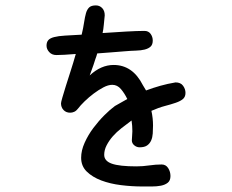

<svg xmlns="http://www.w3.org/2000/svg" viewBox="-20 -633 845 699"><path d="M185.5 -432.6Q168.9 -432.6 159.2 -443.4Q149.4 -454.1 149.4 -466.8Q149.4 -479.5 155.8 -486.8Q162.1 -494.1 177.2 -498Q192.4 -502 216.8 -503.4Q241.2 -504.9 277.3 -506.8Q283.2 -531.2 286.1 -551.3Q289.1 -571.3 293 -585Q296.9 -598.6 304.7 -606Q312.5 -613.3 329.1 -613.3Q342.8 -613.3 352.1 -603.5Q361.3 -593.8 361.3 -577.1Q359.4 -559.6 357.9 -542.5Q356.4 -525.4 353.5 -512.7Q397.5 -515.6 438.5 -518.1Q479.5 -520.5 505.9 -520.5Q520.5 -520.5 528.3 -509.8Q536.1 -499 536.1 -485.4Q536.1 -470.7 528.3 -463.4Q520.5 -456.1 506.8 -452.6Q493.2 -449.2 474.6 -448.7Q456.1 -448.2 434.6 -446.3Q411.1 -444.3 385.3 -442.4Q359.4 -440.4 334 -438.5Q331.1 -427.7 327.1 -417.5Q323.2 -407.2 320.3 -396.5L306.6 -358.4Q347.7 -396.5 393.6 -396.5Q462.9 -396.5 500 -323.2L511.7 -303.7Q538.1 -313.5 564 -320.8Q589.8 -328.1 619.1 -333Q637.7 -333 646.5 -320.8Q655.3 -308.6 655.3 -294.9Q655.3 -280.3 646 -272.5Q636.7 -264.6 619.6 -258.8Q602.5 -252.9 580.1 -247.1Q557.6 -241.2 531.2 -229.5Q537.1 -203.1 537.1 -175.8Q537.1 -161.1 536.1 -147Q535.2 -132.8 530.3 -121.6Q525.4 -110.4 515.6 -103.5Q505.9 -96.7 488.3 -96.7Q477.5 -96.7 468.8 -104Q460 -111.3 460 -122.1Q460 -128.9 460.9 -137.2Q461.9 -145.5 461.9 -155.3Q461.9 -174.8 459 -194.3Q440.4 -180.7 422.4 -166.5Q404.3 -152.3 390.6 -136.7Q377 -121.1 368.2 -104Q359.4 -86.9 359.4 -69.3Q359.4 -46.9 387.2 -37.1Q415 -27.3 476.6 -27.3Q500 -27.3 523.4 -30.8Q546.9 -34.2 568.4 -34.2Q584 -34.2 592.3 -21Q600.6 -7.8 600.6 7.8Q600.6 24.4 590.8 32.2Q581.1 40 565.9 43Q550.8 45.9 532.7 45.9Q514.6 45.9 498 45.9Q460 45.9 420.4 41Q380.9 36.1 348.6 23.9Q316.4 11.7 295.9 -8.3Q275.4 -28.3 275.4 -58.6Q275.4 -85 288.1 -113.3Q300.8 -141.6 319.8 -167Q338.9 -192.4 359.9 -213.4Q380.9 -234.4 398.4 -247.1L443.4 -272.5Q433.6 -293 420.4 -308.6Q407.2 -324.2 388.7 -324.2Q374 -324.2 356.4 -314.9Q338.9 -305.7 321.3 -292.5Q303.7 -279.3 288.1 -264.2Q272.5 -249 263.7 -237.3Q257.8 -229.5 250.5 -226.1Q243.2 -222.7 235.4 -222.7Q220.7 -222.7 211.4 -232.4Q202.1 -242.2 202.1 -256.8Q202.1 -260.7 207 -277.8Q211.9 -294.9 219.7 -319.8Q227.5 -344.7 237.3 -375Q247.1 -405.3 255.9 -436.5Q232.4 -434.6 214.8 -433.6Q197.3 -432.6 185.5 -432.6Z"/></svg>

Font: Gamja Flower
Style: Regular
Weight: 400
Designer: YoonDesign Inc.
Foundry: YoonDesign Inc.
Version: Version 3.00;build 20171102